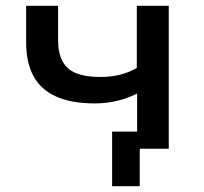

<svg xmlns="http://www.w3.org/2000/svg" viewBox="-20 -512 701 661"><path d="M461 129H366V-59H539V0H461ZM452 0V-190Q421 -174 384 -165Q347 -156 306 -156Q225 -156 172.5 -180Q120 -204 95 -250.5Q70 -297 70 -366V-492H180V-374Q180 -330 195 -301.5Q210 -273 242 -260Q274 -247 325 -247Q361 -247 392 -254.5Q423 -262 451 -278V-492H561V0Z"/></svg>

Font: Nunito Sans 10pt SemiExpanded SemiBold
Style: Regular
Weight: 600
Width: 6
Designer: Vernon Adams
Foundry: Vernon Adams
Version: Version 3.101;gftools[0.9.27]